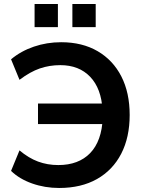

<svg xmlns="http://www.w3.org/2000/svg" viewBox="-20 -925 719 955"><path d="M274 10Q203 10 139.5 -12.5Q76 -35 35 -75L77 -177Q122 -139 169 -121.5Q216 -104 270 -104Q371 -104 428.5 -163.5Q486 -223 491 -338L529 -308H169V-410H527L490 -378Q484 -485 428.5 -543Q373 -601 280 -601Q226 -601 178 -584.5Q130 -568 77 -528L35 -630Q84 -671 148.5 -693Q213 -715 284 -715Q389 -715 465.5 -670.5Q542 -626 583.5 -545Q625 -464 625 -353Q625 -242 583 -160.5Q541 -79 462.5 -34.5Q384 10 274 10ZM340 -790V-905H456V-790ZM152 -790V-905H268V-790Z"/></svg>

Font: Nunito Sans 12pt ExtraLight
Style: Regular
Weight: 200
Designer: Vernon Adams
Foundry: Vernon Adams
Version: Version 3.101;gftools[0.9.27]